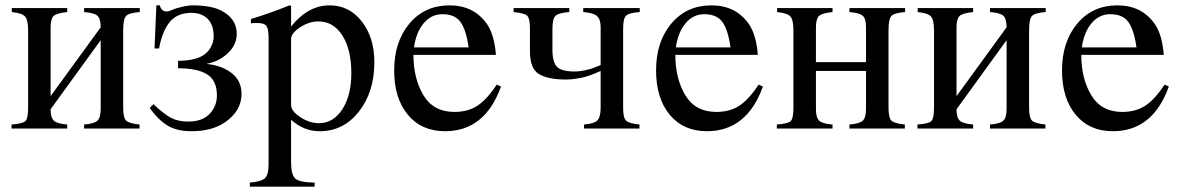

<svg xmlns="http://www.w3.org/2000/svg" viewBox="-20 -480 4414 717"><path d="M502 -450V-435Q462 -432 451 -420.5Q440 -409 440 -366V-79Q440 -40 451 -29.5Q462 -19 501 -15V0H294V-15Q332 -18 344 -29.5Q356 -41 356 -74V-330L169 -72Q169 -41 181 -29.5Q193 -18 231 -15V0H23V-15Q64 -18 74.5 -27.5Q85 -37 85 -79V-366Q85 -406 73.5 -418.5Q62 -431 24 -435V-450H231V-435Q191 -431 180 -420Q169 -409 169 -377V-121L356 -378Q356 -410 344 -421Q332 -432 294 -435V-450Z M753 -242V-241Q807 -236 844.5 -207.5Q882 -179 882 -129Q882 -66 820 -23Q771 10 695 10Q640 10 605 -11.5Q570 -33 539 -77L553 -91Q592 -54 618.5 -40Q645 -26 683 -26Q735 -26 762.5 -54.5Q790 -83 790 -124Q790 -179 754 -202Q718 -225 645 -225V-253Q700 -253 733 -270Q754 -281 766 -301.5Q778 -322 778 -344Q778 -387 755.5 -409.5Q733 -432 695 -432Q642 -432 614 -398Q586 -364 574 -299H557L564 -460H577Q582 -437 603 -437Q609 -437 621.5 -442.5Q634 -448 639 -449Q678 -460 697 -460Q766 -460 803 -442Q864 -412 864 -354Q864 -312 830.5 -281Q797 -250 753 -242Z M1067 -458V-381Q1130 -460 1211 -460Q1284 -460 1331 -400Q1378 -340 1378 -247Q1378 -137 1320.5 -63.5Q1263 10 1174 10Q1114 10 1067 -33V126Q1067 173 1083 187Q1099 201 1155 202V217H913V202Q957 198 970 185Q983 172 983 133V-337Q983 -372 975 -383Q967 -394 942 -394Q926 -394 917 -393V-409Q987 -430 1061 -460ZM1067 -334V-88Q1067 -65 1101.5 -42.5Q1136 -20 1171 -20Q1225 -20 1258.5 -72Q1292 -124 1292 -207Q1292 -295 1258.5 -347.5Q1225 -400 1169 -400Q1134 -400 1100.5 -378Q1067 -356 1067 -334Z M1835 -164 1851 -157Q1791 10 1642 10Q1554 10 1503 -51.5Q1452 -113 1452 -217Q1452 -324 1509 -392Q1566 -460 1659 -460Q1749 -460 1798 -391Q1826 -351 1832 -275H1524Q1524 -186 1561.5 -124Q1599 -62 1677 -62Q1727 -62 1762.5 -85Q1798 -108 1835 -164ZM1526 -303H1730Q1721 -368 1700 -397.5Q1679 -427 1632 -427Q1591 -427 1562.5 -393.5Q1534 -360 1526 -303Z M2369 -450V-435Q2329 -432 2318 -421.5Q2307 -411 2307 -372V-77Q2307 -40 2318 -29.5Q2329 -19 2368 -15V0H2161V-15Q2198 -18 2210.5 -30Q2223 -42 2223 -77V-215Q2221 -214 2209 -209Q2197 -204 2191 -201.5Q2185 -199 2172 -195Q2159 -191 2148.5 -189Q2138 -187 2123 -185Q2108 -183 2093 -183Q2026 -183 1992.5 -203.5Q1959 -224 1959 -288V-372Q1959 -412 1948.5 -421.5Q1938 -431 1898 -435V-450H2106V-435Q2067 -432 2055 -421.5Q2043 -411 2043 -372V-294Q2043 -248 2060 -230.5Q2077 -213 2126 -213Q2143 -213 2160 -216.5Q2177 -220 2185.5 -222.5Q2194 -225 2208 -231L2223 -237V-379Q2223 -408 2209.5 -420Q2196 -432 2158 -435V-450Z M2813 -164 2829 -157Q2769 10 2620 10Q2532 10 2481 -51.5Q2430 -113 2430 -217Q2430 -324 2487 -392Q2544 -460 2637 -460Q2727 -460 2776 -391Q2804 -351 2810 -275H2502Q2502 -186 2539.5 -124Q2577 -62 2655 -62Q2705 -62 2740.5 -85Q2776 -108 2813 -164ZM2504 -303H2708Q2699 -368 2678 -397.5Q2657 -427 2610 -427Q2569 -427 2540.5 -393.5Q2512 -360 2504 -303Z M3360 -450V-435Q3320 -432 3309 -420.5Q3298 -409 3298 -366V-79Q3298 -40 3309 -29.5Q3320 -19 3359 -15V0H3152V-15Q3190 -18 3202 -29.5Q3214 -41 3214 -74V-215H3027V-72Q3027 -41 3039 -29.5Q3051 -18 3089 -15V0H2881V-15Q2922 -18 2932.5 -27.5Q2943 -37 2943 -79V-366Q2943 -406 2931.5 -418.5Q2920 -431 2882 -435V-450H3089V-435Q3049 -431 3038 -420Q3027 -409 3027 -377V-248H3214V-378Q3214 -410 3202 -421Q3190 -432 3152 -435V-450Z M3885 -450V-435Q3845 -432 3834 -420.5Q3823 -409 3823 -366V-79Q3823 -40 3834 -29.5Q3845 -19 3884 -15V0H3677V-15Q3715 -18 3727 -29.5Q3739 -41 3739 -74V-330L3552 -72Q3552 -41 3564 -29.5Q3576 -18 3614 -15V0H3406V-15Q3447 -18 3457.5 -27.5Q3468 -37 3468 -79V-366Q3468 -406 3456.5 -418.5Q3445 -431 3407 -435V-450H3614V-435Q3574 -431 3563 -420Q3552 -409 3552 -377V-121L3739 -378Q3739 -410 3727 -421Q3715 -432 3677 -435V-450Z M4329 -164 4345 -157Q4285 10 4136 10Q4048 10 3997 -51.5Q3946 -113 3946 -217Q3946 -324 4003 -392Q4060 -460 4153 -460Q4243 -460 4292 -391Q4320 -351 4326 -275H4018Q4018 -186 4055.5 -124Q4093 -62 4171 -62Q4221 -62 4256.5 -85Q4292 -108 4329 -164ZM4020 -303H4224Q4215 -368 4194 -397.5Q4173 -427 4126 -427Q4085 -427 4056.5 -393.5Q4028 -360 4020 -303Z"/></svg>

Font: STIX MathJax Alphabets
Style: Regular
Weight: 400
Designer: MicroPress Inc., with final additions and corrections provided by Coen Hoffman, Elsevier (retired)
Version: Version 1.1.1